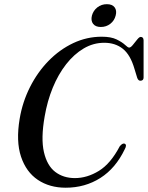

<svg xmlns="http://www.w3.org/2000/svg" viewBox="-20 -887 706 918"><path d="M576.5 -200Q588 -194 576.5 -173.5Q533 -82.5 459.8 -36Q386.5 10.5 294 10.5Q217 10.5 161 -27Q105 -64.5 80.5 -138Q56 -211.5 74 -319Q87.5 -399.5 123.5 -470.8Q159.5 -542 212.2 -596Q265 -650 330 -680.8Q395 -711.5 466.5 -711.5Q511 -711.5 537.5 -698.5Q564 -685.5 577.8 -672.5Q591.5 -659.5 597.5 -659.5Q605 -659.5 615.2 -672.2Q625.5 -685 635.8 -697.8Q646 -710.5 652.5 -710.5Q666 -710.5 666.5 -694.5V-516.5Q666.5 -501.5 652 -501Q641 -500.5 636 -515L623 -557.5Q603.5 -625 567.2 -653.8Q531 -682.5 478.5 -682.5Q426 -682.5 380 -655.2Q334 -628 296.2 -579.8Q258.5 -531.5 232.2 -467.5Q206 -403.5 193.5 -330Q175 -225 190 -160Q205 -95 244 -65.2Q283 -35.5 338 -35.5Q396.5 -35.5 452.8 -70Q509 -104.5 552.5 -187.5Q566 -204 576.5 -200ZM462 -758Q436.5 -758 425 -773.2Q413.5 -788.5 419.5 -812.5Q426 -836.5 445.5 -851.8Q465 -867 491 -867Q517 -867 528.2 -851.8Q539.5 -836.5 533 -812.5Q527 -788.5 507.5 -773.2Q488 -758 462 -758Z"/></svg>

Font: Fraunces 72pt S000
Style: Italic
Weight: 400
Italic angle: -16°
Version: Version 1.000; ttfautohint (v1.8.3)